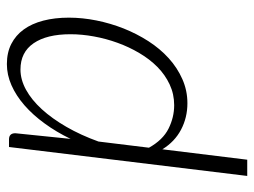

<svg xmlns="http://www.w3.org/2000/svg" viewBox="-108 -436 721 544"><g transform="rotate(-90 252.0 -164.5)"><path d="M25 176 107 -499H128.5Q146 -499 146 -481L130 -324.5Q149.5 -365 173.8 -398.2Q198 -431.5 225.2 -455.2Q252.5 -479 282 -492Q311.5 -505 342 -505Q374.5 -505 399 -492.5Q423.5 -480 440 -457.2Q456.5 -434.5 465 -402Q473.5 -369.5 473.5 -329.5Q473.5 -291 465.5 -251.2Q457.5 -211.5 442.8 -174.2Q428 -137 406.8 -104Q385.5 -71 358.5 -46.5Q331.5 -22 299.2 -7.8Q267 6.5 231 6.5Q190.5 6.5 156.2 -11.5Q122 -29.5 100.5 -64.5L71 176ZM326.5 -466.5Q298 -466.5 269.2 -450.8Q240.5 -435 214 -406Q187.5 -377 164 -336.2Q140.5 -295.5 122.5 -245.5L105 -102.5Q127 -63 159 -47Q191 -31 225.5 -31Q257 -31 284.2 -43.8Q311.5 -56.5 333.8 -78.5Q356 -100.5 373.2 -129.8Q390.5 -159 402.2 -191.5Q414 -224 420.2 -258.2Q426.5 -292.5 426.5 -325Q426.5 -392 401 -429.2Q375.5 -466.5 326.5 -466.5Z"/></g></svg>

Font: Lato TR Light
Style: Italic
Weight: 300
Italic angle: -12°
Designer: Lukasz Dziedzic
Foundry: Lukasz Dziedzic
Version: Version 1.104 2013